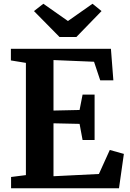

<svg xmlns="http://www.w3.org/2000/svg" viewBox="-20 -1003 695 1023"><path d="M118 -668 38 -681V-743H571L584 -575H514L481 -674L265 -683V-414L404 -417L420 -499H484V-257H420L404 -343L265 -346V-64L507 -76L565 -204L640 -183L614 0H39V-60L118 -70ZM342 -891 473 -983 521 -944 387 -806H297L161 -944L211 -983Z"/></svg>

Font: Koeln Type Serif
Style: Bold
Weight: 700
Designer: Eben Sorkin
Foundry: Eben Sorkin
Version: Version 2.002